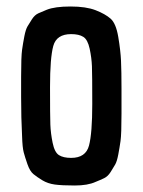

<svg xmlns="http://www.w3.org/2000/svg" viewBox="-20 -564 439 591"><path d="M45 -266Q45 -266 45 -328Q45 -390 48 -411Q51 -432 55 -452.5Q59 -473 64.5 -482.5Q70 -492 78.5 -505Q87 -518 98 -523Q109 -528 124 -534Q149 -544 197 -544Q245 -544 274.5 -532.5Q304 -521 320.5 -506.5Q337 -492 344 -450.5Q351 -409 352.5 -377Q354 -345 354 -290V-215Q354 -151 351 -130Q348 -109 344 -88Q340 -67 334.5 -57.5Q329 -48 320.5 -34.5Q312 -21 300.5 -15.5Q289 -10 274 -4Q250 7 210 7Q170 7 148.5 4Q127 1 110.5 -9Q94 -19 83 -28Q72 -37 64.5 -58.5Q57 -80 53 -95Q49 -110 48 -144Q45 -201 45 -266ZM199 -459Q154 -459 144 -422.5Q134 -386 134 -296.5Q134 -207 135 -180.5Q136 -154 142 -124.5Q148 -95 161.5 -86.5Q175 -78 199 -78Q244 -78 254 -116Q264 -154 264 -244Q264 -334 263 -360Q262 -386 256 -414Q250 -442 236.5 -450.5Q223 -459 199 -459Z"/></svg>

Font: Economica
Style: Bold
Weight: 700
Designer: Vicente Lamonaca
Foundry: Vicente Lamonaca
Version: Version 1.100